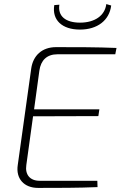

<svg xmlns="http://www.w3.org/2000/svg" viewBox="-20 -921 591 941"><path d="M372 -776C457 -776 516 -821 525 -894L501 -901C494 -844 444 -810 372 -810C303 -810 262 -841 271 -898L246 -896C234 -823 284 -776 372 -776ZM262 -655H545L551 -686C454 -690 355 -690 255 -690C185 -690 142 -648 133 -585L67 -112C57 -46 97 0 167 0C263 0 362 0 458 -4L457 -35H174C127 -35 102 -65 109 -112L142 -351L462 -352L467 -385H147L173 -575C180 -625 209 -655 262 -655Z"/></svg>

Font: Exo 2 Extra Light
Style: Italic
Weight: 250
Italic angle: -8°
Designer: Natanael Gama
Version: Version 1.001;PS 001.001;hotconv 1.0.88;makeotf.lib2.5.64775